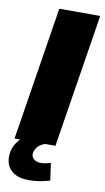

<svg xmlns="http://www.w3.org/2000/svg" viewBox="-99 -751 544 998"><g transform="rotate(10 173.0 -252.5)"><path d="M6 0ZM18 0 130 -705H346L234 0ZM129 200Q69 200 37.5 172.5Q6 145 6 98Q6 47 41.5 6.5Q77 -34 130 -52L179 0Q149 11 137 29Q125 47 125 63Q125 80 139 90.5Q153 101 172 101Q187 101 199 98.5Q211 96 226 92L239 183Q202 193 179 196.5Q156 200 129 200Z"/></g></svg>

Font: Winston Black
Style: Italic
Weight: 900
Italic angle: -9°
Designer: Original fonts by Vernon Adams / Changes by Cristiano Sobral
Foundry: VOriginal fonts by Vernon Adams / Changes by Cristiano Sobral
Version: Version 2.503;July 17, 2020;FontCreator 13.0.0.2655 64-bit